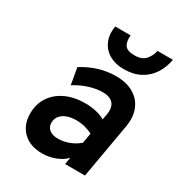

<svg xmlns="http://www.w3.org/2000/svg" viewBox="-178 -859 917 988"><g transform="rotate(30 280.5 -365.0)"><path d="M218.8 12Q145.4 12 104.1 -28.7Q62.8 -69.4 62.8 -136Q62.8 -192.2 90.6 -234.3Q118.4 -276.5 168.2 -299.8Q218 -323 284.6 -323Q317 -323 348.9 -315.7Q380.7 -308.4 400.8 -295.4L406.2 -324Q415.3 -369.6 396.2 -393.4Q377.1 -417.2 332.4 -417.2Q295 -417.2 252.7 -403.9Q210.4 -390.6 171 -365.6L154 -463.6Q201.2 -493.4 250.5 -508.2Q299.8 -523 351 -523Q412.7 -523 454.9 -498.4Q497.2 -473.8 515.5 -429.4Q533.9 -384.9 523.8 -326L466.8 0H348.6L355.6 -40.8Q332.9 -16.8 295.5 -2.4Q258.2 12 218.8 12ZM251.2 -94.4Q282.5 -94.4 315.1 -106.5Q347.6 -118.6 373.4 -141L383.6 -200.6Q365 -211.1 339.9 -217.6Q314.8 -224.2 287.2 -224.2Q254.2 -224.2 230.4 -214.9Q206.6 -205.7 193.8 -188.8Q181 -172 181 -149.4Q181 -123.6 199.9 -109Q218.9 -94.4 251.2 -94.4ZM364.3 -573.6Q315.6 -573.6 279.6 -594.1Q243.5 -614.6 226.6 -652.5Q209.6 -690.3 218.1 -742H309.3Q306.3 -701.3 320.8 -682Q335.2 -662.8 378.9 -662.8Q421.3 -662.8 442.5 -687Q463.6 -711.2 469.3 -742H560.9Q552.1 -693.2 527.6 -655.2Q503.1 -617.3 462.2 -595.5Q421.4 -573.6 364.3 -573.6Z"/></g></svg>

Font: Overpass
Style: Italic
Weight: 400
Italic angle: -10°
Designer: Delve Withrington, Dave Bailey, Thomas Jockin
Foundry: Delve Fonts LLC
Version: Version 4.000